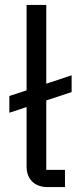

<svg xmlns="http://www.w3.org/2000/svg" viewBox="-20 -760 318 780"><path d="M244 -70H168V-352L271 -386V-454L168 -420V-740H88V-393L18 -370V-302L88 -325V-83C88 -35 118 0 173 0H244Z"/></svg>

Font: IBM Plex Thai Looped
Style: Regular
Weight: 400
Designer: Mike Abbink, Paul van der Laan, Pieter van Rosmalen, Ben Mitchell, Mark Frömberg
Foundry: Bold Monday
Version: Version 1.0